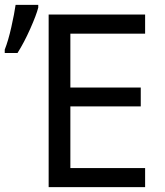

<svg xmlns="http://www.w3.org/2000/svg" viewBox="-43 -774 681 794"><path d="M557.1 0H158.2V-713.9H557.1V-634.8H248V-412.1H539.1V-334H248V-79.1H557.1ZM115.2 -753.9V-742.7Q107.4 -711.9 82 -654.8Q56.6 -597.7 29.3 -554.7H-23.4V-568.8Q-8.8 -605.5 3.9 -662.1Q16.6 -718.8 21.5 -753.9Z"/></svg>

Font: NotoSans
Style: Regular
Weight: 400
Designer: Monotype Design team
Foundry: Monotype Imaging Inc.
Version: Version 1.04